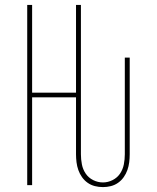

<svg xmlns="http://www.w3.org/2000/svg" viewBox="-20 -755 640 783"><path d="M400 8Q383 8 367 4Q351 0 337.5 -9.5Q324 -19 314.5 -32.5Q305 -46 299.5 -61.5Q294 -77 292 -93.5Q290 -110 290 -126V-358H111V0H91V-735H111V-377H290V-735H310V-126Q310 -105 314 -84.5Q318 -64 329.5 -47Q341 -30 360 -20.5Q379 -11 400 -11Q420 -11 439 -20.5Q458 -30 469.5 -47Q481 -64 485 -84.5Q489 -105 489 -126V-520H509V-126Q509 -110 507 -93.5Q505 -77 499.5 -61.5Q494 -46 484.5 -32.5Q475 -19 461.5 -9.5Q448 0 432 4Q416 8 400 8Z"/></svg>

Font: Iosevka Thin Extended
Style: Regular
Weight: 100
Width: 7
Monospace: yes
Designer: Belleve Invis
Foundry: Belleve Invis
Version: Version 32.5.0; ttfautohint (v1.8.4)